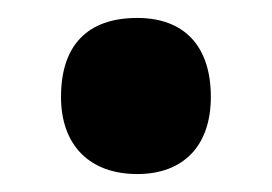

<svg xmlns="http://www.w3.org/2000/svg" viewBox="-20 -459 303 214"><path d="M48 -351C48 -297 80 -265 133 -265C184 -265 215 -296 215 -351C215 -408 185 -439 133 -439C77 -439 48 -408 48 -351Z"/></svg>

Font: Noto Sans Arabic UI XCn XBd
Style: Regular
Weight: 800
Width: 2
Designer: Monotype Design Team, Nadine Chahine and Nizar Qandah
Foundry: Monotype Imaging Inc.
Version: Version 2.010